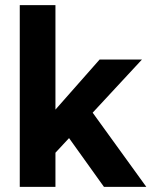

<svg xmlns="http://www.w3.org/2000/svg" viewBox="-20 -728 595 748"><path d="M57 0V-708H196V-301L368 -496H533L341 -289L550 0H385L249 -190L196 -133V0Z"/></svg>

Font: Atkinson Hyperlegible Next
Style: Bold
Weight: 700
Designer: Elliott Scott, Megan Eiswerth, Linus Boman, Theodore Petrosky, Letters from Sweden
Foundry: Applied Design Works, Letters from Sweden
Version: Version 2.001